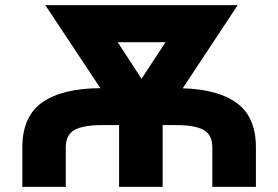

<svg xmlns="http://www.w3.org/2000/svg" viewBox="-20 -731 1088 751"><path d="M237.3 0H67.4V-154.3Q67.4 -275.4 145 -330.3Q222.7 -385.3 372.6 -386.2L157.2 -710.9H909.7L694.8 -385.7Q835.9 -381.3 908.4 -326.4Q981 -271.5 981 -154.3V0H810.5V-154.3Q810.5 -203.6 776.6 -222.7Q742.7 -241.7 667 -241.7H616.2V0H445.8V-241.7H380.9Q305.7 -241.7 271.5 -222.7Q237.3 -203.6 237.3 -154.3ZM627.4 -565.9H440.4L533.7 -422.9Z"/></svg>

Font: Bert Sans Black
Style: Regular
Weight: 900
Designer: Christian Robertson, Adam Twardoch, & Cristiano Sobral
Foundry: Google
Version: Version 12.135;January 10, 2020;FontCreator 12.0.0.2547 64-b